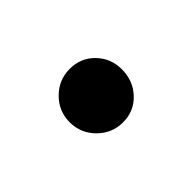

<svg xmlns="http://www.w3.org/2000/svg" viewBox="-36 -459 320 320"><g transform="rotate(45 124.0 -299.0)"><path d="M123 -361Q150 -361 168.5 -343.5Q187 -326 187 -300Q187 -274 168.5 -255.5Q150 -237 124 -237Q98 -237 79.5 -255.5Q61 -274 61 -300Q61 -326 79 -343.5Q97 -361 123 -361Z"/></g></svg>

Font: Adamina
Style: Regular
Weight: 400
Designer: Cyreal (www.cyreal.org)
Foundry: Alexei Vanyashin
Version: Version 1.013